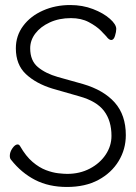

<svg xmlns="http://www.w3.org/2000/svg" viewBox="-20 -729 540 763"><path d="M188 -377Q123 -397 83 -434.5Q43 -472 43 -537Q43 -587 72 -626Q101 -665 150.5 -687Q200 -709 259 -709Q308 -709 349.5 -693Q391 -677 416.5 -654.5Q442 -632 442 -614Q442 -603 437 -586.5Q432 -570 422 -570Q413 -570 402 -585Q398 -590 380.5 -607.5Q363 -625 333 -641Q303 -657 262 -657Q215 -657 178 -640Q141 -623 120.5 -596Q100 -569 100 -537Q100 -488 130.5 -462.5Q161 -437 210 -423L310 -395Q392 -371 436 -321.5Q480 -272 480 -192Q480 -136 451.5 -89Q423 -42 371 -14Q319 14 246 14Q174 14 119.5 -14Q65 -42 24 -94Q19 -99 19 -110Q19 -125 29.5 -140Q40 -155 50 -155Q56 -155 60 -148Q83 -108 109.5 -85.5Q136 -63 162.5 -53Q189 -43 211.5 -40.5Q234 -38 247 -38Q297 -38 337 -59Q377 -80 400 -114.5Q423 -149 423 -189Q423 -249 393.5 -288Q364 -327 296 -346Z"/></svg>

Font: Moon Stars Kai T HW Light
Style: Regular
Weight: 300
Designer: GuiWonder
Version: Version 1.101